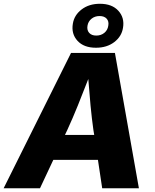

<svg xmlns="http://www.w3.org/2000/svg" viewBox="-42 -1012 835 1032"><path d="M-22.5 0 339.8 -727.5H575.7L704.6 0H507.3L484.4 -152.8H244.6L172.9 0ZM307.1 -286.6H464.4L460 -313.5Q451.2 -376 444.6 -445.1Q438 -514.2 432.6 -587.4Q404.3 -514.2 376.5 -445.1Q348.6 -376 319.8 -313.5ZM473.6 -755.4Q408.7 -755.4 374.5 -792.7Q340.3 -830.1 349.6 -884.8Q356.9 -930.7 396.7 -961.2Q436.5 -991.7 495.1 -991.7Q560.1 -991.7 594.2 -954.1Q628.4 -916.5 619.1 -862.3Q611.8 -815.9 572 -785.6Q532.2 -755.4 473.6 -755.4ZM475.6 -820.8Q501 -820.8 518.8 -835.4Q536.6 -850.1 540 -873.5Q544.4 -897 531.5 -911.4Q518.6 -925.8 493.2 -925.8Q467.8 -925.8 450 -911.4Q432.1 -897 428.2 -873.5Q424.3 -850.1 437.3 -835.4Q450.2 -820.8 475.6 -820.8Z"/></svg>

Font: Inter Extra Bold
Style: Italic
Weight: 800
Italic angle: -9.39999°
Designer: Rasmus Andersson
Foundry: rsms
Version: Version 4.000;git-3c8e0fc